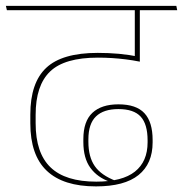

<svg xmlns="http://www.w3.org/2000/svg" viewBox="-34 -646 636 668"><path d="M369 -610.5H556.5L553.5 -625.5H365.5ZM452 -615.5H435V-487L452 -487.5ZM-10 -610.5H582.5L579.5 -625.5H-13.5ZM435 -616.5V-440.5L452.5 -431.5V-616.5ZM71.5 -247.5V-217Q71.5 -106 128.8 -51.8Q186 2.5 300 2.5Q399 2.5 448 -37Q497 -76.5 497 -150.5V-159Q497 -221.5 468.5 -252.2Q440 -283 378 -283Q319 -283 287.5 -253.5Q256 -224 256 -162V-152Q256 -95.5 280.5 -62Q305 -28.5 348.5 -13.5V-11.5L369.5 -16.5Q318 -36 295.8 -68Q273.5 -100 273.5 -153V-161Q273.5 -215.5 300 -241Q326.5 -266.5 378 -266.5Q431.5 -266.5 455.5 -240.2Q479.5 -214 479.5 -157.5V-151Q479.5 -84 435.5 -49Q391.5 -14 301 -14Q193.5 -14 141.8 -63.8Q90 -113.5 90 -217.5V-246.5Q90 -349 140.2 -397.2Q190.5 -445.5 306.5 -445.5Q331.5 -445.5 355.2 -444Q379 -442.5 403.2 -439.5Q427.5 -436.5 452.5 -431.5V-448Q415.5 -455.5 379.8 -458.8Q344 -462 306 -462Q182 -462 126.8 -410Q71.5 -358 71.5 -247.5Z"/></svg>

Font: Anek Devanagari Medium Thin
Style: Regular
Weight: 250
Version: Version 1.003